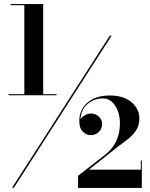

<svg xmlns="http://www.w3.org/2000/svg" viewBox="-20 -826 740 947"><path d="M22 -361.5H100V-800.5H32V-806H193V-361.5H259V-356H22ZM521.5 -650H530.5L48.5 100H39.5ZM679.5 101H365V41L497.5 -62Q571.5 -119 571.5 -217Q571.5 -268.5 548.2 -304.5Q525 -340.5 486.5 -340.5Q444 -340.5 411.8 -313Q379.5 -285.5 377 -237.5Q384 -249.5 398.8 -257.8Q413.5 -266 430 -266Q450 -266 466.8 -251.5Q483.5 -237 483.5 -214.5Q483.5 -190 467 -174.8Q450.5 -159.5 428 -159.5Q405.5 -159.5 389 -176.2Q372.5 -193 371.5 -220.5Q368 -281 409.2 -318Q450.5 -355 521 -355Q590 -355 628.8 -321.8Q667.5 -288.5 667.5 -241Q667.5 -207 650.5 -182Q633.5 -157 609 -138.2Q584.5 -119.5 562 -103L418.5 11H674.5V-34H679.5Z"/></svg>

Font: Bodoni* 24pt
Style: Bold
Weight: 700
Version: Version 2.3